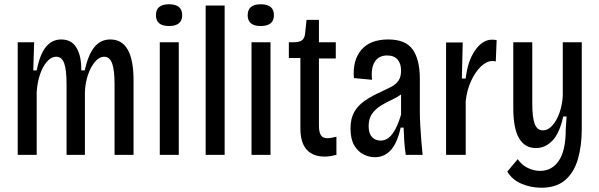

<svg xmlns="http://www.w3.org/2000/svg" viewBox="-20 -726 2808 900"><path d="M63 0V-528H140L136 -396H152Q167 -472 195.5 -506.5Q224 -541 267 -541Q316 -541 339 -501.5Q362 -462 361 -396H377Q394 -471 423 -506Q452 -541 497 -541Q606 -541 606 -350V0H517V-332Q517 -398 505.5 -429Q494 -460 469 -460Q446 -460 426 -437Q406 -414 393 -377Q380 -340 378 -295V0H292V-331Q292 -398 281 -429Q270 -460 244 -460Q220 -460 200 -437Q180 -414 167.5 -377Q155 -340 152 -295V0Z M729 0V-528H818V0ZM772 -604Q711 -604 711 -655Q711 -706 772 -706Q834 -706 834 -655Q834 -604 772 -604Z M944 0V-700H1033V0Z M1159 0V-528H1248V0ZM1202 -604Q1141 -604 1141 -655Q1141 -706 1202 -706Q1264 -706 1264 -655Q1264 -604 1202 -604Z M1502 8Q1447 8 1417.5 -24.5Q1388 -57 1388 -126V-454H1334V-528H1356Q1384 -528 1396 -537.5Q1408 -547 1410 -568L1417 -633H1475V-528H1554V-452H1475V-137Q1475 -107 1484 -92.5Q1493 -78 1516 -78Q1527 -78 1557 -85V0Q1541 4 1528 6Q1515 8 1502 8Z M1737 11Q1710 11 1683.5 -2.5Q1657 -16 1640 -45.5Q1623 -75 1623 -124Q1623 -170 1640.5 -201Q1658 -232 1691 -254.5Q1724 -277 1769 -297Q1793 -308 1814 -319Q1835 -330 1847.5 -347.5Q1860 -365 1860 -395Q1860 -428 1843.5 -447Q1827 -466 1795 -466Q1755 -466 1736.5 -436Q1718 -406 1724 -352L1639 -360Q1632 -443 1673.5 -492Q1715 -541 1800 -541Q1881 -541 1914.5 -494Q1948 -447 1948 -356V-202Q1948 -176 1950 -139.5Q1952 -103 1955 -65.5Q1958 -28 1961 0H1882Q1877 -32 1875 -64.5Q1873 -97 1872 -128H1858Q1843 -57 1812.5 -23Q1782 11 1737 11ZM1764 -67Q1796 -67 1819.5 -98.5Q1843 -130 1860 -189V-283Q1840 -269 1814 -257Q1788 -245 1764 -230Q1740 -215 1724 -192.5Q1708 -170 1708 -134Q1708 -101 1723.5 -84Q1739 -67 1764 -67Z M2071 0V-527H2149L2145 -358H2163Q2172 -440 2207 -490Q2242 -540 2286 -540Q2292 -540 2297.5 -539.5Q2303 -539 2308 -538L2304 -438Q2297 -440 2288 -440Q2261 -440 2234 -414Q2207 -388 2187.5 -345Q2168 -302 2163 -251V0Z M2517 154Q2469 154 2425 135.5Q2381 117 2358 78L2407 20Q2425 47 2453.5 61Q2482 75 2512 75Q2567 75 2599.5 27.5Q2632 -20 2632 -121L2636 -180H2620Q2604 -104 2570.5 -68Q2537 -32 2492 -32Q2440 -32 2413 -78Q2386 -124 2386 -221V-528H2475V-242Q2475 -175 2486.5 -145Q2498 -115 2525 -115Q2549 -115 2569.5 -138Q2590 -161 2603 -198.5Q2616 -236 2618 -278V-528H2707V-122Q2707 -43 2689 19.5Q2671 82 2629.5 118Q2588 154 2517 154Z"/></svg>

Font: Bricolage Grotesque 12pt Condensed
Style: Regular
Weight: 400
Width: 3
Designer: Mathieu Triay
Foundry: Atelier Triay
Version: Version 1.001; ttfautohint (v1.8.4.7-5d5b);gftools[0.9.33.de